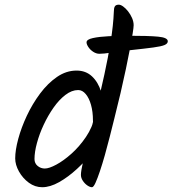

<svg xmlns="http://www.w3.org/2000/svg" viewBox="-20 -811 733 816"><path d="M537.6 -598.2Q481.6 -592.1 451.1 -587.2Q420.5 -582.4 401.8 -582.4Q388.5 -582.7 375.8 -591.1Q363.1 -599.5 355.5 -611.1Q347.8 -622.7 347.8 -631.1Q347.8 -643.3 374.6 -649.2Q401.4 -655.1 442.2 -657.1Q482.9 -659.1 523.1 -659.1Q611.4 -659.1 652.2 -655.2Q693.1 -651.3 693.1 -635.6Q693.1 -625.5 679.2 -619.6Q665.3 -613.7 631.6 -609.2Q597.9 -604.6 537.6 -598.2ZM463.8 -761.1Q463.8 -776.4 468 -783.7Q472.3 -791.1 485 -791.1Q492.8 -791.1 503.4 -783.5Q514 -775.9 524.4 -762.7Q534.7 -749.6 541.4 -734.1Q548 -718.6 548 -703.8Q548 -694.9 543.9 -669.3Q539.9 -643.8 532.5 -604.8Q525.1 -565.9 515 -517.7Q504.8 -469.5 492.4 -415.9Q479.9 -362.2 465.8 -306.9Q456.8 -270.5 446.6 -230.4Q436.4 -190.2 425.7 -152Q414.9 -113.8 404.5 -83Q394.1 -52.1 385.7 -33.7Q377.3 -15.3 370.9 -15.3Q362.4 -15.3 351.3 -22.8Q340.2 -30.4 332 -42.7Q323.9 -55 323.9 -67.8Q323.9 -83.8 333.3 -125.1Q342.6 -166.4 358 -225.1Q373.3 -283.7 390.5 -352.7Q407.7 -421.7 423.5 -493.9Q439.3 -566 450.4 -635Q461.6 -703.9 463.8 -761.1ZM159.4 -15.3Q128.8 -15.3 102.7 -34.3Q76.7 -53.4 60.6 -82.1Q44.6 -110.9 44.6 -137.9Q44.6 -172.5 57.5 -220.6Q70.5 -268.8 94.1 -319.2Q117.7 -369.5 150.3 -413.3Q182.9 -457 222.2 -484Q261.5 -511.1 305.5 -511.1Q344.5 -511.1 370.8 -486.6Q397.1 -462.1 409.8 -421.1Q422.6 -380.2 422.6 -330.7Q422.6 -314.1 419.9 -297.5Q417.2 -281 411.7 -270.3Q406.3 -259.7 397.6 -259.7Q386.8 -259.7 380.9 -270.4Q375 -281 375 -299.7Q375 -336.2 366.8 -365.3Q358.6 -394.4 344.3 -411.3Q330.1 -428.3 312.3 -428.3Q285 -428.3 258 -407.6Q231 -387 207.5 -353.5Q184 -320 165.7 -280.8Q147.3 -241.6 137 -203.1Q126.6 -164.7 126.6 -135.1Q126.6 -116.7 140 -105.7Q153.3 -94.8 170.5 -94.8Q188.6 -94.8 219.1 -111.2Q249.7 -127.5 283.6 -157.7Q317.5 -187.9 345.2 -228.8Q372.8 -269.6 383.8 -317.6Q387.8 -333.6 407.3 -333.6Q413.7 -333.6 421.8 -328.2Q430 -322.7 436.5 -313.4Q443 -304.1 443 -292.5Q443 -272.3 424.4 -237.8Q405.8 -203.4 375 -165.3Q344.2 -127.2 307 -92.9Q269.7 -58.6 231.3 -36.9Q192.8 -15.3 159.4 -15.3Z"/></svg>

Font: Kalam Variable Light
Style: Regular
Weight: 300
Designer: Lipi Raval, Jonny Pinhorn
Foundry: Indian Type Foundry
Version: Version 3.000